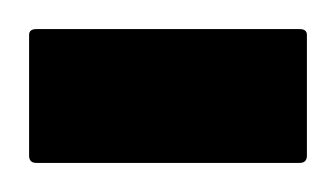

<svg xmlns="http://www.w3.org/2000/svg" viewBox="-30 -112 231 132"><path d="M176 -92Q181 -92 181 -88V-5Q181 0 176 0H-5Q-10 0 -10 -5V-88Q-10 -92 -5 -92Z"/></svg>

Font: Noto Kufi Arabic Medium
Style: Regular
Weight: 500
Designer: Monotype Design Team, David Williams, Khaled Hosny
Foundry: Google LLC
Version: Version 2.109; ttfautohint (v1.8.4.7-5d5b)